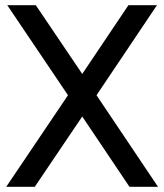

<svg xmlns="http://www.w3.org/2000/svg" viewBox="-20 -720 633 740"><path d="M4 0 242 -353 8 -700H118L297 -435L475 -700H585L352 -353L589 0H479L297 -271L114 0Z"/></svg>

Font: Cabin VF Beta
Style: Regular
Weight: 400
Designer: Pablo Impallari
Foundry: Pablo Impallari. http://www.impallari.com Igino Marini. http://www.ikern.com
Version: Version 2.200